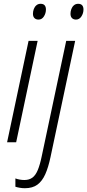

<svg xmlns="http://www.w3.org/2000/svg" viewBox="-20 -744 457 1004"><path d="M17.1 0 129.4 -530.3H176.8L64.5 0ZM181.6 -641.6Q168 -641.6 160.2 -649.4Q152.3 -657.2 152.3 -671.9Q152.3 -684.6 156.7 -696.5Q161.1 -708.5 170.2 -716.3Q179.2 -724.1 192.4 -724.1Q206.5 -724.1 213.4 -716.3Q220.2 -708.5 220.2 -694.3Q220.2 -674.8 209.7 -658.2Q199.2 -641.6 181.6 -641.6ZM109.9 240.2Q96.2 240.2 82.8 237.8Q69.3 235.4 60.5 232.4V189Q70.8 192.9 83.3 195.1Q95.7 197.3 107.4 197.3Q132.3 197.3 149.2 185.1Q166 172.9 177.5 145.3Q189 117.7 198.2 73.2L326.2 -530.3H373L244.1 77.6Q232.9 130.9 216.8 167Q200.7 203.1 175.5 221.7Q150.4 240.2 109.9 240.2ZM377.4 -641.6Q364.3 -641.6 356.4 -649.4Q348.6 -657.2 348.6 -671.9Q348.6 -684.6 353 -696.5Q357.4 -708.5 366.5 -716.3Q375.5 -724.1 388.7 -724.1Q402.8 -724.1 409.7 -716.3Q416.5 -708.5 416.5 -694.3Q416.5 -674.8 405.8 -658.2Q395 -641.6 377.4 -641.6Z"/></svg>

Font: Open Sans SemiCondensed Light
Style: Italic
Weight: 300
Width: 4
Italic angle: -12°
Designer: Monotype Design Team
Foundry: Monotype Imaging Inc.
Version: Version 3.000